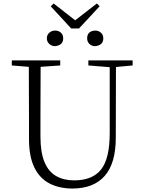

<svg xmlns="http://www.w3.org/2000/svg" viewBox="-20 -1071 828 1106"><path d="M297 -805Q279 -805 264.5 -817.5Q250 -830 250 -850Q250 -871 264.5 -883Q279 -895 297 -895Q317 -895 330.5 -883Q344 -871 344 -850Q344 -810 297 -805ZM528 -805Q509 -805 495.5 -817.5Q482 -830 482 -850Q482 -892 528 -895Q547 -895 561 -883Q575 -871 575 -850Q575 -810 528 -805ZM289 -1051 413 -954 538 -1051 554 -1035 435 -907H390L272 -1035ZM489 -694V-723H744V-694L648 -685L647 -278Q647 -130 583 -57.5Q519 15 397 15Q322 15 265.5 -14Q209 -43 178 -106Q147 -169 147 -271V-387Q147 -539 146 -686L48 -694V-723H327V-694L214 -686Q213 -540 213 -387V-286Q213 -193 236.5 -137Q260 -81 304 -56.5Q348 -32 407 -32Q513 -32 562.5 -95Q612 -158 612 -303V-684Z"/></svg>

Font: Minh Nguyen ExtraLight
Style: Regular
Weight: 250
Designer: Ryoko NISHIZUKA 西塚涼子 (kana & ideographs); Frank Grießhammer (Latin, Greek & Cyrillic); Wenlong ZHANG 张文龙 (bopomofo); San
Foundry: Adobe
Version: Version 1.100;July 7, 2023;FontCreator 14.0.0.2814 64-bit